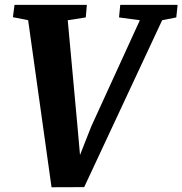

<svg xmlns="http://www.w3.org/2000/svg" viewBox="-20 -763 749 788"><path d="M191.5 5.5 95.5 -680 33 -692.5 39.5 -743H336.5L332 -691.5L258 -680L298 -244L314 -63.5L285 -67.5L354.5 -244L554 -680L468.5 -691.5L473.5 -743H709L703.5 -691.5L645.5 -680L325.5 5Z"/></svg>

Font: Merriweather Light 18pt ExtraBold
Style: Italic
Weight: 800
Italic angle: -7.8°
Version: Version 2.101